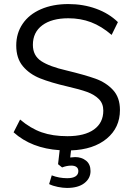

<svg xmlns="http://www.w3.org/2000/svg" viewBox="-20 -733 657 946"><path d="M330 8 326 43Q342 41 350 41Q382 41 404 58.5Q426 76 426 110Q426 146 395.5 169.5Q365 193 310 193Q290 193 265 188Q240 183 222 174L235 131Q271 145 311 145Q338 145 352 136Q366 127 366 110Q366 97 357 90Q348 83 331 83Q309 83 286 92L266 76L274 7Q135 -2 47 -81L79 -144Q131 -100 185.5 -81Q240 -62 312 -62Q397 -62 443 -95Q489 -128 489 -188Q489 -223 467 -245Q445 -267 409 -280Q373 -293 312 -307Q230 -326 177.5 -347Q125 -368 92.5 -407Q60 -446 60 -509Q60 -569 91.5 -615.5Q123 -662 181.5 -687.5Q240 -713 317 -713Q390 -713 453.5 -690Q517 -667 561 -624L530 -561Q480 -604 428.5 -623.5Q377 -643 317 -643Q235 -643 188.5 -608.5Q142 -574 142 -512Q142 -459 183 -432Q224 -405 307 -386Q398 -364 450 -345.5Q502 -327 536.5 -290Q571 -253 571 -191Q571 -104 506 -50Q441 4 330 8Z"/></svg>

Font: wassup Sans
Style: Regular
Weight: 400
Version: Version 2.001